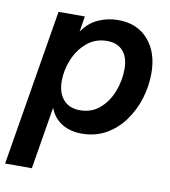

<svg xmlns="http://www.w3.org/2000/svg" viewBox="-104 -596 772 871"><g transform="rotate(10 282.0 -161.0)"><path d="M-22 204.1 97.2 -515.6H218.3L207 -444.8H207.5Q237.8 -488.3 280.8 -507.1Q323.7 -525.9 371.1 -525.9Q459.5 -525.9 510 -467.5Q560.5 -409.2 560.5 -313.5Q560.5 -253.9 542.5 -196Q524.4 -138.2 490.2 -91.6Q456.1 -44.9 407 -17.3Q357.9 10.3 295.4 10.3Q242.7 10.3 204.3 -13.4Q166 -37.1 148.9 -82H148.4L101.1 204.1ZM269.5 -92.8Q323.7 -92.8 361.1 -125.5Q398.4 -158.2 417.7 -208.5Q437 -258.8 437 -311Q437 -366.7 410.6 -395.3Q384.3 -423.8 338.4 -423.8Q284.2 -423.8 245.6 -391.4Q207 -358.9 186.5 -309.6Q166 -260.3 166 -209.5Q166 -154.8 193.4 -123.8Q220.7 -92.8 269.5 -92.8Z"/></g></svg>

Font: Inter Display SemiBold
Style: Italic
Weight: 600
Italic angle: -9.39999°
Designer: Rasmus Andersson
Foundry: rsms
Version: Version 4.000;git-a52131595